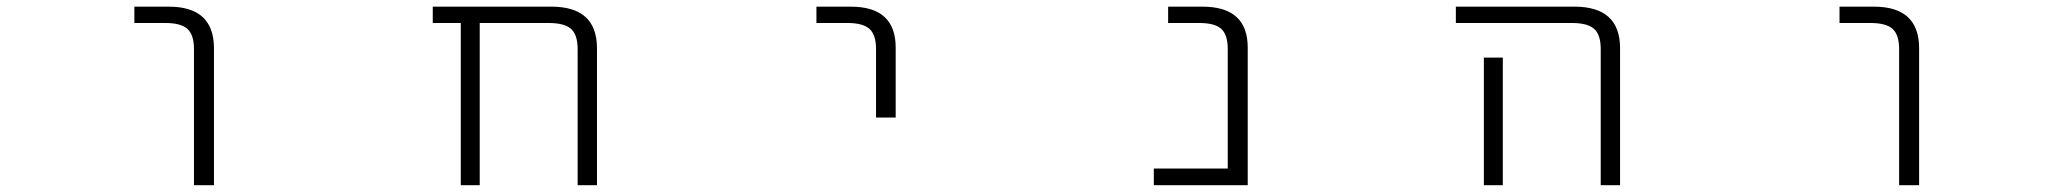

<svg xmlns="http://www.w3.org/2000/svg" viewBox="-20 -542 6040 563"><path d="M374 -474.6V-522.5H474.6Q606.4 -522.5 607.4 -402.3V1H548.8V-398.4Q548.8 -439.5 529.8 -457Q510.7 -474.6 464.8 -474.6Z M1673.8 -398.4Q1673.8 -439.5 1654.8 -457Q1635.7 -474.6 1588.9 -474.6H1386.7V1H1331.1V-474.6H1249V-522.5H1596.7Q1729.5 -522.5 1730.5 -402.3V1H1673.8Z M2374 -474.6V-522.5H2474.6Q2606.4 -522.5 2606.4 -402.3V-197.3H2548.8V-398.4Q2548.8 -439.5 2529.8 -457Q2510.7 -474.6 2464.8 -474.6Z M3580.1 -398.4Q3580.1 -439.5 3561.5 -457Q3543 -474.6 3496.1 -474.6H3405.3V-522.5H3505.9Q3638.7 -522.5 3638.7 -402.3V1H3363.3V-47.9H3580.1Z M4249 -474.6V-522.5H4596.7Q4729.5 -522.5 4730.5 -402.3V1H4673.8V-398.4Q4673.8 -439.5 4654.8 -457Q4635.7 -474.6 4588.9 -474.6ZM4386.7 -373V-49.8V1H4331.1V-49.8V-373Z M5374 -474.6V-522.5H5474.6Q5606.4 -522.5 5607.4 -402.3V1H5548.8V-398.4Q5548.8 -439.5 5529.8 -457Q5510.7 -474.6 5464.8 -474.6Z"/></svg>

Font: GenEi Gothic M Light
Style: Regular
Weight: 300
Designer: o_tamon (Modified); [Source Han Sans]
Ryoko NISHIZUKA  (kana & ideographs); Paul D. Hunt (Latin, Greek & Cyrillic); Wenl
Version: Version 1.1a;Original Version 1.004